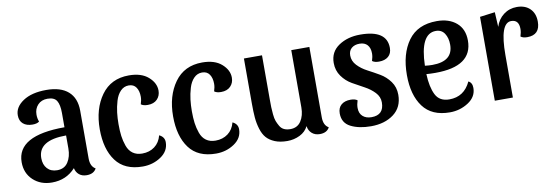

<svg xmlns="http://www.w3.org/2000/svg" viewBox="-47 -829 3321 1150"><g transform="rotate(-10 1614.0 -254.0)"><path d="M339 -40Q283 22 196 22Q127 22 82 -20Q37 -62 37 -129Q37 -291 326 -291V-378Q326 -428 311 -452.5Q296 -477 255 -477Q218 -477 196 -453.5Q174 -430 174 -394Q174 -371 182 -351Q168 -340 141 -340Q105 -340 84 -358Q63 -376 63 -410Q63 -460 115.5 -495Q168 -530 257 -530Q344 -530 390 -489.5Q436 -449 436 -372V-82Q436 -33 467 -16Q451 15 408 15Q380 15 362 0Q344 -15 339 -40ZM239 -45Q283 -45 305 -78.5Q327 -112 327 -162V-241Q157 -241 157 -133Q157 -93 179 -69Q201 -45 239 -45Z M748 -471Q719 -471 698 -449.5Q677 -428 666.5 -392.5Q656 -357 652 -323Q648 -289 648 -253Q648 -212 652 -181Q656 -150 667 -119Q678 -88 701 -71.5Q724 -55 758 -55Q802 -55 833.5 -78.5Q865 -102 876 -145Q908 -130 908 -98Q908 -44 859 -11Q810 22 748 22Q638 22 585 -49.5Q532 -121 532 -242Q532 -366 591 -448Q650 -530 759 -530Q835 -530 877 -493Q919 -456 919 -410Q919 -378 898.5 -357Q878 -336 841 -336Q814 -336 800 -347Q808 -371 808 -392Q808 -427 793 -449Q778 -471 748 -471Z M1194 -471Q1165 -471 1144 -449.5Q1123 -428 1112.5 -392.5Q1102 -357 1098 -323Q1094 -289 1094 -253Q1094 -212 1098 -181Q1102 -150 1113 -119Q1124 -88 1147 -71.5Q1170 -55 1204 -55Q1248 -55 1279.5 -78.5Q1311 -102 1322 -145Q1354 -130 1354 -98Q1354 -44 1305 -11Q1256 22 1194 22Q1084 22 1031 -49.5Q978 -121 978 -242Q978 -366 1037 -448Q1096 -530 1205 -530Q1281 -530 1323 -493Q1365 -456 1365 -410Q1365 -378 1344.5 -357Q1324 -336 1287 -336Q1260 -336 1246 -347Q1254 -371 1254 -392Q1254 -427 1239 -449Q1224 -471 1194 -471Z M1854 -82Q1854 -33 1885 -16Q1869 15 1826 15Q1797 15 1778 -1.5Q1759 -18 1755 -46Q1739 -13 1703.5 4.5Q1668 22 1627 22Q1583 22 1551.5 9Q1520 -4 1501.5 -25Q1483 -46 1472.5 -80.5Q1462 -115 1459 -150.5Q1456 -186 1456 -236V-510H1566V-241Q1566 -211 1566.5 -194.5Q1567 -178 1569.5 -151Q1572 -124 1578 -108.5Q1584 -93 1593.5 -76.5Q1603 -60 1619 -52.5Q1635 -45 1657 -45Q1700 -45 1722 -78.5Q1744 -112 1744 -162V-510H1854Z M2153 -477Q2123 -477 2104.5 -461.5Q2086 -446 2086 -417Q2086 -383 2111 -356.5Q2136 -330 2171.5 -311.5Q2207 -293 2243 -272Q2279 -251 2304 -216.5Q2329 -182 2329 -136Q2329 -60 2274.5 -19Q2220 22 2136 22Q2063 22 2013.5 -3Q1964 -28 1964 -86Q1964 -120 1985 -138Q2006 -156 2042 -156Q2069 -156 2083 -145Q2075 -121 2075 -100Q2075 -67 2095 -49Q2115 -31 2148 -31Q2224 -31 2224 -108Q2224 -142 2199 -168.5Q2174 -195 2138.5 -214Q2103 -233 2067 -253.5Q2031 -274 2006 -309Q1981 -344 1981 -390Q1981 -457 2035 -493.5Q2089 -530 2166 -530Q2328 -530 2328 -421Q2328 -387 2307 -369Q2286 -351 2250 -351Q2223 -351 2209 -362Q2217 -386 2217 -407Q2217 -440 2200.5 -458.5Q2184 -477 2153 -477Z M2756 -141Q2779 -130 2779 -98Q2779 -44 2728.5 -11Q2678 22 2616 22Q2506 22 2453 -49.5Q2400 -121 2400 -242Q2400 -371 2457.5 -450.5Q2515 -530 2632 -530Q2706 -530 2751 -491.5Q2796 -453 2796 -383Q2796 -226 2571 -226Q2542 -226 2516 -228Q2519 -149 2542.5 -102Q2566 -55 2626 -55Q2716 -55 2756 -141ZM2616 -473Q2521 -473 2516 -279Q2540 -276 2561 -276Q2687 -276 2687 -377Q2687 -418 2669 -445.5Q2651 -473 2616 -473Z M3071 -453Q3002 -453 3002 -258V0H2892V-510L2984 -522L2989 -432Q3003 -477 3038 -503.5Q3073 -530 3119 -530Q3169 -530 3198.5 -501Q3228 -472 3228 -422Q3228 -341 3150 -341Q3124 -341 3110 -352Q3118 -376 3118 -397Q3118 -453 3071 -453Z"/></g></svg>

Font: Sansita
Style: Regular
Weight: 400
Designer: Pablo Cosgaya
Foundry: Omnibus-Type
Version: Version 1.006;hotconv 1.0.109;makeotfexe 2.5.65596